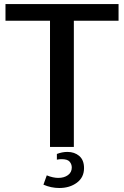

<svg xmlns="http://www.w3.org/2000/svg" viewBox="-20 -731 618 956"><path d="M229 0.5V-627.9H7.3V-710.9H570.3V-627.9H347.7V0.5ZM275.4 205.1Q234.4 205.1 196.3 188.5L212.9 142.1Q228 148.4 242.7 151.6Q257.3 154.8 270 154.8Q299.3 154.8 318.4 140.9Q337.4 127 337.4 103Q337.4 86.9 326.9 74.2Q316.4 61.5 287.1 61.5Q282.2 61.5 276.1 62Q270 62.5 263.2 64V35.6Q289.6 25.4 315.9 25.4Q351.1 25.4 374.8 45.7Q398.4 65.9 398.4 106Q398.4 152.3 362.8 178.7Q327.1 205.1 275.4 205.1Z"/></svg>

Font: Comme Medium
Style: Regular
Weight: 500
Version: Version 1.000;gftools[0.9.27]